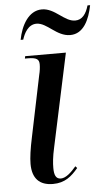

<svg xmlns="http://www.w3.org/2000/svg" viewBox="-53 -762 465 808"><g transform="rotate(-5 179.5 -358.0)"><path d="M265 -608C321 -608 347 -665 359 -726H348C338 -691 321 -667 291 -667C245 -667 210 -726 155 -726C98 -726 66 -665 55 -606H66C74 -632 92 -668 127 -668C172 -668 207 -608 265 -608ZM138 10C189 10 217 -15 245 -48L238 -56C217 -31 194 -10 173 -10C151 -10 145 -29 145 -57C145 -77 147 -103 156 -143L240 -536H68L66 -526H78C117 -526 126 -517 126 -496C126 -483 124 -468 120 -452L67 -196C56 -145 51 -108 51 -82C51 -21 81 10 138 10Z"/></g></svg>

Font: Noto Serif Display ExtraCondensed Medium
Style: Italic
Weight: 500
Width: 2
Italic angle: -12°
Designer: Monotype Design Team
Foundry: Monotype Imaging Inc.
Version: Version 2.009